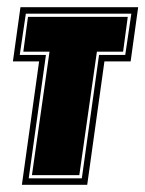

<svg xmlns="http://www.w3.org/2000/svg" viewBox="-20 -515 405 535"><path d="M41 0 89 -344H16L37 -495H365L344 -344H271L223 0ZM60 -18H208L256 -362H329L346 -477H52L35 -362H108ZM69 -27 118 -371H45L58 -468H336L323 -371H250L201 -27Z"/></svg>

Font: Alumni Sans Collegiate One SC
Style: Italic
Weight: 400
Italic angle: -8°
Designer: Robert E. Leuschke
Foundry: Robert E. Leuschke
Version: Version 1.100